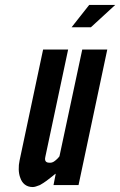

<svg xmlns="http://www.w3.org/2000/svg" viewBox="-20 -747 485 775"><path d="M445 -727 347 -637H269L340 -727ZM312 -547H413L297 0H196L205 -46C203 -45 199 -42 192 -36C177 -24 161 -11 141 0C129 5 119 8 112 8C85 8 69 -8 62 -29C54 -49 54 -76 59 -99L154 -547H255L163 -114C158 -93 170 -90 182 -90C193 -90 200 -96 208 -103C212 -106 216 -111 220 -116Z"/></svg>

Font: League Gothic Italic
Style: Regular
Weight: 400
Designer: Tyler Finck
Foundry: The League of Moveable Type
Version: Version 1.001;PS 001.001;hotconv 1.0.56;makeotf.lib2.0.21325